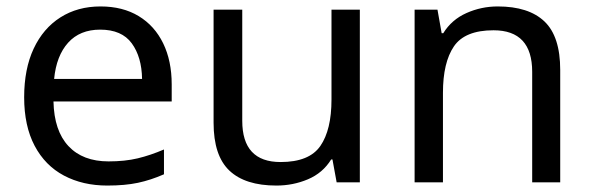

<svg xmlns="http://www.w3.org/2000/svg" viewBox="-20 -566 1840 596"><path d="M292 -546Q361 -546 410.5 -516Q460 -486 486.5 -431.5Q513 -377 513 -304V-251H146Q148 -160 192.5 -112.5Q237 -65 317 -65Q368 -65 407.5 -74.5Q447 -84 489 -102V-25Q448 -7 408 1.5Q368 10 313 10Q237 10 178.5 -21Q120 -52 87.5 -113.5Q55 -175 55 -264Q55 -352 84.5 -415Q114 -478 167.5 -512Q221 -546 292 -546ZM291 -474Q228 -474 191.5 -433.5Q155 -393 148 -321H421Q420 -389 389 -431.5Q358 -474 291 -474Z M1097 -536V0H1025L1012 -71H1008Q982 -29 936 -9.5Q890 10 838 10Q741 10 692 -36.5Q643 -83 643 -185V-536H732V-191Q732 -63 851 -63Q940 -63 974.5 -113Q1009 -163 1009 -257V-536Z M1525 -546Q1621 -546 1670 -499.5Q1719 -453 1719 -349V0H1632V-343Q1632 -472 1512 -472Q1423 -472 1389 -422Q1355 -372 1355 -278V0H1267V-536H1338L1351 -463H1356Q1382 -505 1428 -525.5Q1474 -546 1525 -546Z"/></svg>

Font: Noto Sans SignWriting
Style: Regular
Weight: 400
Designer: Monotype Design Team
Foundry: Monotype Imaging Inc.
Version: Version 2.004; ttfautohint (v1.8.4.7-5d5b)